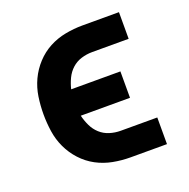

<svg xmlns="http://www.w3.org/2000/svg" viewBox="-99 -615 699 711"><g transform="rotate(-20 250.0 -260.0)"><path d="M298 0Q264 0 230 -6.5Q196 -13 166 -29Q136 -45 112.5 -70.5Q89 -96 74.5 -127Q60 -158 55 -192Q50 -226 50 -260Q50 -294 55 -328Q60 -362 74.5 -393Q89 -424 112.5 -449.5Q136 -475 166 -491Q196 -507 230 -513.5Q264 -520 298 -520H442V-415H298Q276 -415 255 -408.5Q234 -402 218 -387.5Q202 -373 192.5 -353Q183 -333 178 -312H372V-208H178Q183 -187 192.5 -167Q202 -147 218 -132.5Q234 -118 255 -111.5Q276 -105 298 -105H442V0Z"/></g></svg>

Font: Iosevka SS18 Extrabold
Style: Regular
Weight: 800
Monospace: yes
Designer: Belleve Invis
Foundry: Belleve Invis
Version: Version 25.1.1; ttfautohint (v1.8.4)